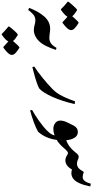

<svg xmlns="http://www.w3.org/2000/svg" viewBox="481 -1220 1070 2220"><g transform="rotate(90 1016.0 -110.0)"><path d="M12 -280Q-5 -298 -19.5 -311Q-34 -324 -47 -335.5Q-60 -347 -74 -357V-366Q-67 -376 -54.5 -391Q-42 -406 -28 -421.5Q-14 -437 -2 -449Q10 -461 16 -465H26Q50 -450 67 -436.5Q84 -423 94 -410Q106 -425 120 -440Q134 -455 146 -467Q158 -479 164 -483H173Q213 -458 233.5 -438Q254 -418 254 -397Q254 -376 231.5 -351Q209 -326 170 -298H162Q143 -316 128 -330Q113 -344 100 -355Q82 -323 21 -280Z M21 99 -3 88Q19 30 45.5 -15Q72 -60 101 -92Q130 -123 164.5 -139Q199 -155 240 -155Q254 -155 272 -152.5Q290 -150 308.5 -148Q327 -146 339 -146Q358 -146 366 -133.5Q374 -121 374 -98Q374 -62 356 -32Q338 -2 309 15.5Q280 33 247 33Q221 33 193.5 24.5Q166 16 143 16Q104 16 77 37.5Q50 59 21 99Z M299 405Q280 386 265.5 373Q251 360 238.5 349Q226 338 213 328V319Q219 309 231.5 294Q244 279 258 263Q272 247 284.5 235Q297 223 303 220H312Q337 235 354 248.5Q371 262 380 275Q399 252 420.5 229.5Q442 207 451 201H459Q500 227 520.5 247Q541 267 541 288Q541 309 518 334Q495 359 457 386H448Q430 368 414.5 354.5Q399 341 385 329Q369 362 307 405Z M248 34Q231 34 221.5 22Q212 10 212 -13Q212 -49 230 -78.5Q248 -108 277 -126.5Q306 -145 339 -145Q378 -145 405.5 -163Q433 -181 459 -228L483 -222Q465 -165 440 -112.5Q415 -60 381 -25Q355 2 321.5 18Q288 34 248 34Z M681 51 676 28Q701 12 735 -12.5Q769 -37 805 -66.5Q841 -96 875.5 -126Q910 -156 936.5 -183Q963 -210 977 -229Q991 -248 1003.5 -270.5Q1016 -293 1028.5 -319.5Q1041 -346 1053 -377Q1065 -408 1078 -443L1110 -438Q1093 -367 1072 -302Q1051 -237 1027 -183Q1003 -129 978 -89Q953 -49 928 -28Q918 -22 898.5 -14Q879 -6 854 2.5Q829 11 799.5 19.5Q770 28 739.5 36Q709 44 681 51Z M1182 77 1177 54Q1203 40 1235.5 19.5Q1268 -1 1302.5 -25.5Q1337 -50 1370 -77Q1412 -111 1439.5 -144.5Q1467 -178 1471 -207Q1454 -199 1434.5 -195.5Q1415 -192 1392 -192Q1368 -192 1347 -202Q1326 -212 1313 -230Q1300 -248 1300 -272Q1300 -289 1305 -309.5Q1310 -330 1321 -352L1356 -423Q1382 -475 1431 -475Q1461 -475 1481 -457.5Q1501 -440 1513 -408.5Q1525 -377 1528 -333Q1550 -339 1568 -349Q1586 -359 1601 -372Q1617 -383 1629 -383Q1637 -382 1643 -378.5Q1649 -375 1649 -366Q1649 -356 1644 -347.5Q1639 -339 1633 -331Q1602 -294 1580 -273.5Q1558 -253 1545 -244Q1532 -235 1524 -232Q1518 -185 1504 -144Q1490 -103 1470.5 -71Q1451 -39 1430 -16Q1416 -7 1387 6.5Q1358 20 1321 33.5Q1284 47 1247.5 58.5Q1211 70 1182 77Z M1445 -229Q1432 -229 1424 -239.5Q1416 -250 1416 -268Q1416 -291 1425.5 -304.5Q1435 -318 1448 -324.5Q1461 -331 1472 -331Q1520 -332 1572 -361Q1624 -390 1676 -457Q1697 -485 1718 -485Q1735 -485 1755 -475Q1775 -465 1797 -465Q1827 -465 1848 -482.5Q1869 -500 1892 -541L1903 -543Q1913 -537 1926.5 -534Q1940 -531 1953 -531Q1980 -531 1999 -555Q2018 -579 2030 -625L2062 -619Q2047 -544 2025 -495Q2003 -446 1974 -423.5Q1945 -401 1909 -400Q1899 -400 1889 -402Q1879 -404 1866 -407Q1842 -366 1815.5 -348.5Q1789 -331 1764 -331Q1732 -331 1707 -347Q1685 -361 1676 -361Q1670 -361 1660.5 -355.5Q1651 -350 1633 -331Q1583 -281 1536.5 -255Q1490 -229 1445 -229Z"/></g></svg>

Font: Noto Nastaliq Urdu Medium
Style: Regular
Weight: 500
Designer: Monotype Design Team (Patrick Giasson: type design, Kamal Mansour: OpenType code, Glenda Bellarosa). Updated by Simon Co
Foundry: Monotype Imaging Inc., Simon Cozens
Version: Version 3.007